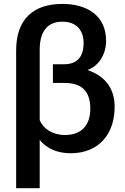

<svg xmlns="http://www.w3.org/2000/svg" viewBox="-20 -778 644 987"><path d="M63 189.5H184.1V-59.1C221.7 -10.7 281.7 9.8 342.8 9.8C487.8 9.8 569.3 -88.4 569.3 -228.5C569.3 -328.6 515.6 -388.7 429.7 -418C486.8 -438 525.4 -497.6 525.4 -568.4C525.4 -698.7 426.3 -757.8 300.8 -757.8C152.3 -757.8 63 -680.7 63 -518.1ZM314.9 -84C249 -84 202.6 -116.7 184.1 -160.2V-521.5C184.1 -604.5 214.4 -666.5 300.8 -666.5C373 -666.5 409.7 -622.1 409.7 -557.1C409.7 -478.5 369.6 -447.8 309.6 -447.8H252V-351.6H311C390.1 -351.6 444.3 -318.8 444.3 -218.8C444.3 -138.7 402.3 -84 314.9 -84Z"/></svg>

Font: Winston SemiBold
Style: Regular
Weight: 600
Designer: Vernon Adams, Kim Jin-seong, David Berlow, Cristiano Sobral
Foundry: The Winston Project Authors
Version: Version 3.004